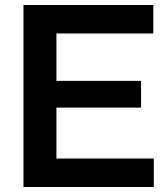

<svg xmlns="http://www.w3.org/2000/svg" viewBox="-20 -749 671 769"><path d="M74 0V-729H594V-615H178L206 -644V-85L178 -114H596V0ZM178 -318V-425H545V-318Z"/></svg>

Font: Mona Sans ExtraLight SemiBold
Style: Regular
Weight: 600
Version: Version 2.000